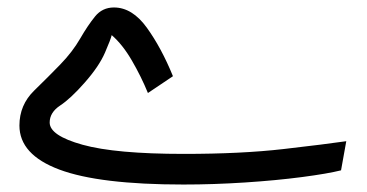

<svg xmlns="http://www.w3.org/2000/svg" viewBox="-20 -473 982 514"><path d="M471 21Q552 21 636 15.5Q720 10 788.5 1Q857 -8 893 -17L907 -95Q852 -87 739 -74Q626 -61 472 -61Q289 -61 201 -85.5Q113 -110 113 -145Q113 -172 141 -190.5Q169 -209 206 -251Q245 -295 261 -332Q277 -369 279 -379Q308 -354 333 -311Q358 -268 376 -224L443 -269Q412 -345 373 -399Q334 -453 285 -453Q254 -453 234.5 -429Q215 -405 194.5 -369.5Q174 -334 141 -300Q111 -269 71.5 -230.5Q32 -192 32 -137Q32 -59 139 -19Q246 21 471 21Z"/></svg>

Font: Noto Sans Arabic UI
Style: Regular
Weight: 400
Designer: Nadine Chahine - Monotype Design Team
Foundry: Monotype Imaging Inc.
Version: Version 1.900